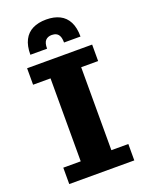

<svg xmlns="http://www.w3.org/2000/svg" viewBox="-171 -1023 857 1112"><g transform="rotate(-20 257.5 -467.5)"><path d="M57.1 2.9V-98.1H164.6V-609.4H57.1V-710.9H458V-609.4H353.5V-98.1H458V2.9ZM101.6 -777.8Q101.6 -832.5 119.9 -868.2Q138.2 -903.8 172.9 -921.1Q207.5 -938.5 256.8 -938.5Q305.2 -938.5 339.6 -921.1Q374 -903.8 392.3 -868.2Q410.6 -832.5 410.6 -777.8H309.1Q309.1 -802.2 302.7 -816.7Q296.4 -831.1 284.4 -837.2Q272.5 -843.3 256.8 -843.3Q232.9 -843.3 218.8 -829.1Q204.6 -814.9 204.6 -777.8Z"/></g></svg>

Font: Comme ExtraBold
Style: Regular
Weight: 800
Version: Version 1.000;gftools[0.9.27]